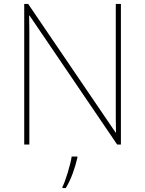

<svg xmlns="http://www.w3.org/2000/svg" viewBox="-20 -734 738 975"><path d="M594 0V-714H568V-211Q568 -176 568 -137Q568 -98 569 -61H567L123 -714H103V0H129V-502Q129 -542 129 -577Q129 -612 128 -655H130L575 0ZM373 61H344Q339 93 324 142.5Q309 192 297 215V221H314Q335 186 349.5 146Q364 106 373 67Z"/></svg>

Font: Noto Sans UI Thin
Style: Regular
Weight: 250
Designer: Monotype Design Team
Foundry: Monotype Imaging Inc.
Version: Version 1.901